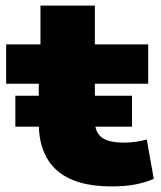

<svg xmlns="http://www.w3.org/2000/svg" viewBox="-20 -657 576 688"><path d="M380 11Q249 11 184 -46.5Q119 -104 119 -216V-357H2V-498H125V-637H320V-498H511V-357H320V-224Q320 -183 344.5 -164.5Q369 -146 424 -146Q447 -146 467 -149Q487 -152 506 -157L531 -16Q498 -2 462 4.5Q426 11 380 11ZM35 -203V-314H453V-203Z"/></svg>

Font: Nunito Sans 10pt Expanded Black
Style: Regular
Weight: 900
Width: 7
Designer: Vernon Adams
Foundry: Vernon Adams
Version: Version 3.101;gftools[0.9.27]